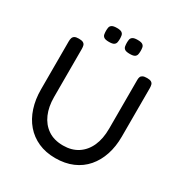

<svg xmlns="http://www.w3.org/2000/svg" viewBox="-198 -1007 1109 1167"><g transform="rotate(30 356.5 -423.5)"><path d="M355 13Q288 13 235.5 -10.5Q183 -34 146.5 -76.5Q110 -119 91 -177.5Q72 -236 72 -305V-643Q72 -657 75.5 -667Q79 -677 88.5 -682.5Q98 -688 118 -688Q138 -688 148 -682.5Q158 -677 161 -667Q164 -657 164 -642V-305Q164 -238 186 -187Q208 -136 251 -106.5Q294 -77 358 -77Q418 -77 461 -105Q504 -133 527 -184Q550 -235 550 -306V-649Q550 -661 553.5 -669.5Q557 -678 567 -683Q577 -688 597 -688Q616 -688 625.5 -682.5Q635 -677 638 -667Q641 -657 641 -642V-303Q641 -233 622 -175.5Q603 -118 566.5 -75.5Q530 -33 476.5 -10Q423 13 355 13ZM431 -762Q406 -762 396 -769Q386 -776 384 -788Q382 -800 382 -812Q382 -824 384 -835Q386 -846 396.5 -853Q407 -860 431 -860Q456 -860 466 -853Q476 -846 478 -834.5Q480 -823 480 -811Q480 -800 478 -788Q476 -776 466 -769Q456 -762 431 -762ZM285 -762Q260 -762 250 -769Q240 -776 238 -788Q236 -800 236 -812Q236 -824 238 -835Q240 -846 250.5 -853Q261 -860 286 -860Q310 -860 320 -853Q330 -846 332 -834.5Q334 -823 334 -811Q334 -800 332 -788Q330 -776 320 -769Q310 -762 285 -762Z"/></g></svg>

Font: Fredoka Light
Style: Regular
Weight: 400
Version: Version 2.001